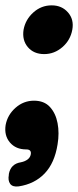

<svg xmlns="http://www.w3.org/2000/svg" viewBox="-30 -539 292 717"><path d="M68 19Q29 19 7 -7Q-15 -33 -9 -72Q-2 -110 28 -136.5Q58 -163 97 -163Q135 -163 157.5 -136.5Q180 -110 173 -72Q167 -33 136.5 -7Q106 19 68 19ZM97 -163Q135 -163 156.5 -139.5Q178 -116 185 -79Q192 -42 185 0Q174 70 136.5 109Q99 148 40 157Q17 160 8 147.5Q-1 135 3 114V111Q10 73 48 67Q63 64 73 56.5Q83 49 85 37Q88 19 68 19ZM135 -337Q96 -337 74 -363Q52 -389 58 -428Q65 -466 94.5 -492.5Q124 -519 163 -519Q201 -519 224 -492.5Q247 -466 240 -428Q233 -389 203 -363Q173 -337 135 -337Z"/></svg>

Font: Winky Sans
Style: Bold Italic
Weight: 700
Italic angle: -8.97852°
Designer: Simon Atzbach
Foundry: typofactur
Version: Version 1.205